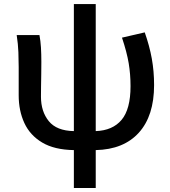

<svg xmlns="http://www.w3.org/2000/svg" viewBox="-20 -723 837 943"><path d="M342.8 200.2V14.2Q247.1 12.7 187.3 -22.9Q127.4 -58.6 99.6 -118.9Q71.8 -179.2 71.8 -254.9V-394Q71.8 -426.3 70.3 -466.6Q68.8 -506.8 62 -550.8H173.8Q179.2 -522 181.2 -489.3Q183.1 -456.5 183.1 -418.9Q183.1 -391.6 182.6 -358.9Q182.1 -326.2 181.6 -296.4Q181.2 -266.6 181.2 -248Q181.2 -175.3 219.7 -127.9Q258.3 -80.6 342.8 -79.1V-703.1H450.2V-79.1Q533.2 -82 577.1 -134.3Q621.1 -186.5 621.1 -299.8Q621.1 -357.9 612.1 -412.4Q603 -466.8 579.1 -538.1L690.9 -564Q714.4 -497.1 725.6 -435.1Q736.8 -373 736.8 -305.2Q736.8 -154.3 662.1 -71.5Q587.4 11.2 450.2 14.2V200.2Z"/></svg>

Font: Source Han Sans CN Medium
Style: Regular
Weight: 500
Designer: Ryoko NISHIZUKA  (kana, bopomofo & ideographs); Paul D. Hunt (Latin, Greek & Cyrillic); Sandoll Communications , Soo-you
Foundry: Adobe
Version: Version 2.004;hotconv 1.0.118;makeotfexe 2.5.65603